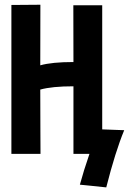

<svg xmlns="http://www.w3.org/2000/svg" viewBox="-20 -666 558 831"><path d="M154.8 -645.5 154.3 -383.3Q204.6 -397.5 297.9 -397.5Q297.9 -472.7 297.6 -541.3Q297.4 -609.9 297.4 -643.1H422.4V-106L517.6 -102.5Q479 -9.3 439.9 145L325.7 133.3Q341.8 73.7 367.2 0H297.9V-292.5Q205.1 -292.5 154.3 -278.3Q154.3 -182.6 154.8 -108.9Q155.3 -35.2 155.3 0H29.3V-644.5Z"/></svg>

Font: Fantasque Sans Mono
Style: Bold
Weight: 700
Monospace: yes
Designer: Jany Belluz
Version: Version 1.8.0 ; ttfautohint (v1.8.2)